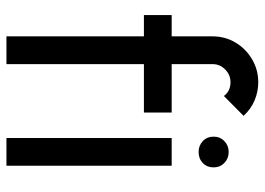

<svg xmlns="http://www.w3.org/2000/svg" viewBox="-130 -672 802 581"><g transform="rotate(90 270.5 -381.0)"><path d="M173.5 -623.5V-500H320V-416H173.5V0H89.5V-416H25V-500H89.5V-623.5Q89.5 -661.5 108.2 -693Q127 -724.5 158.8 -743.2Q190.5 -762 228.5 -762Q256.5 -762 283 -751Q309.5 -740 330 -717.5L270 -658Q255 -678 228.5 -678Q206 -678 189.8 -662Q173.5 -646 173.5 -623.5ZM397 -500H481V0H397ZM439.5 -581.5Q420 -581.5 406.5 -594.2Q393 -607 393 -627Q393 -646.5 406.5 -659.5Q420 -672.5 439.5 -672.5Q459 -672.5 472.5 -659.5Q486 -646.5 486 -627Q486 -607 472.8 -594.2Q459.5 -581.5 439.5 -581.5Z"/></g></svg>

Font: Urbanist Medium
Style: Regular
Weight: 500
Designer: Corey Hu
Foundry: Corey Hu
Version: Version 1.321; ttfautohint (v1.8.4.7-5d5b)